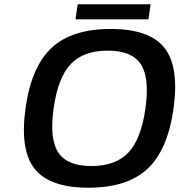

<svg xmlns="http://www.w3.org/2000/svg" viewBox="-20 -855 837 895"><path d="M220.5 -632Q315 -720 496 -720Q677 -720 746.5 -632Q816 -544 789 -350Q762 -156 667.5 -68Q573 20 392 20Q211 20 141.5 -68Q72 -156 99 -350Q126 -544 220.5 -632ZM230 -350Q210 -208 251.5 -144.5Q293 -81 406 -81Q519 -81 578.5 -144Q638 -207 658 -350Q678 -492 636.5 -555.5Q595 -619 482 -619Q369 -619 309.5 -556Q250 -493 230 -350ZM342 -835H682L672 -765H332Z"/></svg>

Font: Fivo Sans Modern Med
Style: Italic
Weight: 450
Designer: Alexander Slobzheninov
Foundry: Alexander Slobzheninov
Version: 1.0